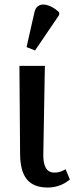

<svg xmlns="http://www.w3.org/2000/svg" viewBox="-20 -831 338 860"><path d="M137 -605 245 -764V-776C206 -813 146 -831 134 -775L99 -620ZM195 9C238 9 272 -9 293 -27L274 -73C256 -63 245 -58 223 -58C188 -58 173 -88 174 -140L181 -536H67L70 -142C71 -39 108 9 195 9Z"/></svg>

Font: Noto Serif SemiCondensed Medium
Style: Regular
Weight: 500
Width: 4
Designer: Monotype Design Team
Foundry: Monotype Imaging Inc.
Version: Version 2.014